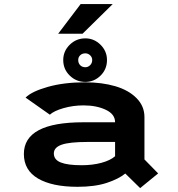

<svg xmlns="http://www.w3.org/2000/svg" viewBox="-20 -924 890 961"><path d="M271 -755 383.5 -903.5H544L393 -755ZM407 -514Q361.5 -514 329 -545.8Q296.5 -577.5 296.5 -623.5Q296.5 -668 329 -700Q361.5 -732 407 -732Q451 -732 483.2 -700Q515.5 -668 515.5 -623.5Q515.5 -577.5 483.5 -545.8Q451.5 -514 407 -514ZM407 -587.5Q421 -587.5 431.2 -597.8Q441.5 -608 441.5 -623.5Q441.5 -637.5 431.2 -647.2Q421 -657 407 -657Q391.5 -657 381.5 -647.5Q371.5 -638 371.5 -623.5Q371.5 -607.5 381.5 -597.5Q391.5 -587.5 407 -587.5ZM405.5 -512Q490.5 -512 557 -492.5Q623.5 -473 663.2 -433Q703 -393 703 -338V-126L771.5 -56L681.5 17.5L607 -55.5Q573.5 -28 514 -8.5Q454.5 11 368 11Q241 11 170.2 -30.5Q99.5 -72 99.5 -153.5Q99.5 -312 397 -312H556V-312.5Q556 -352.5 509.5 -374.5Q463 -396.5 398 -396.5Q346 -396.5 298 -382.8Q250 -369 229.5 -350L108 -435.5Q139 -466.5 219.5 -489.2Q300 -512 405.5 -512ZM388.5 -97Q443 -97 487.5 -109Q532 -121 556 -142V-213.5H418Q328 -213.5 288.8 -199.8Q249.5 -186 249.5 -156Q249.5 -124.5 284.2 -110.8Q319 -97 388.5 -97Z"/></svg>

Font: League Mono Wide SemiBold
Style: Regular
Weight: 600
Width: 8
Designer: Tyler Finck
Foundry: The League of Moveable Type / Tyler Finck
Version: Version 2.210